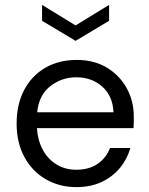

<svg xmlns="http://www.w3.org/2000/svg" viewBox="-20 -753 609 785"><path d="M292 12Q223 12 167.5 -20Q112 -52 80 -110.5Q48 -169 48 -248Q48 -326 78.5 -384.5Q109 -443 164.5 -475.5Q220 -508 294 -508Q364 -508 416 -477Q468 -446 497.5 -393.5Q527 -341 527 -276Q527 -262 527 -254Q527 -246 526 -229H131Q134 -180 154.5 -141.5Q175 -103 210.5 -81Q246 -59 292 -59Q344 -59 379 -83Q414 -107 430 -148H513Q500 -102 470 -66Q440 -30 395.5 -9Q351 12 292 12ZM132 -294H444Q441 -361 398 -399Q355 -437 292 -437Q232 -437 185.5 -400.5Q139 -364 132 -294ZM289 -586 152 -668V-733L289 -649L426 -733V-668Z"/></svg>

Font: Rethink Sans
Style: Regular
Weight: 400
Designer: The Rethink Sans project authors (Hans Thiessen). DM Sans designed by Colophon Foundry.
Foundry: Rethink Communications LLC
Version: Version 1.001